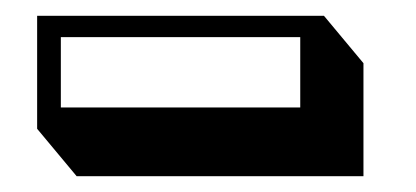

<svg xmlns="http://www.w3.org/2000/svg" viewBox="-20 -763 527 243"><path d="M440 -540H77L27 -600V-743H390L440 -683ZM57 -627H360V-716H57Z"/></svg>

Font: Ewert
Style: Regular
Weight: 400
Designer: Johan Kallas, Mihkel Virkus
Foundry: Johan Kallas, Mihkel Virkus
Version: Version 1.001